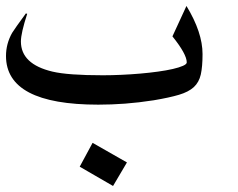

<svg xmlns="http://www.w3.org/2000/svg" viewBox="-20 -368 794 641"><path d="M403.8 174.3 357.4 252.9 246.1 188.5 289.1 108.9ZM656.2 -187.5Q656.2 -145.5 650.4 -119.4Q644.5 -93.3 627 -77.1Q609.4 -61 577.4 -51.5Q545.4 -42 493.2 -33.2Q442.9 -25.4 397.7 -22Q352.5 -18.6 308.1 -18.6Q0 -18.6 0 -181.2Q0 -201.2 5.1 -220.7Q10.3 -240.2 20.5 -258.3Q24.9 -265.6 36.4 -281.7Q47.9 -297.9 66.4 -323.2L70.8 -321.8Q49.8 -257.3 49.8 -229.5Q49.8 -153.8 155.3 -128.9Q207 -116.7 323.7 -116.7Q353 -116.7 385 -118.2Q417 -119.6 448 -122.3Q479 -125 507.3 -128.9Q535.6 -132.8 556.9 -137.7Q578.1 -142.6 590.8 -148.2Q603.5 -153.8 603.5 -159.7Q603.5 -187 555.7 -246.6L602.5 -348.1Q656.2 -259.8 656.2 -187.5Z"/></svg>

Font: XB Khoramshahr
Style: Regular
Weight: 400
Designer: Behnam
Foundry: Irmug
Version: Version 8.005 2009